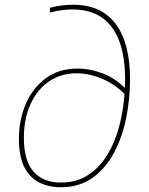

<svg xmlns="http://www.w3.org/2000/svg" viewBox="-20 -787 632 812"><path d="M237 5Q187 5 146.5 -15Q106 -35 83 -80Q60 -125 60 -200Q60 -280 89 -347.5Q118 -415 173.5 -456Q229 -497 308 -497Q362 -497 417 -475.5Q472 -454 516 -407L514 -382Q471 -428 415 -452.5Q359 -477 304 -477Q237 -477 187 -442.5Q137 -408 109 -346.5Q81 -285 81 -204Q81 -107 122 -61Q163 -15 238 -15Q298 -15 343 -41Q388 -67 420 -111.5Q452 -156 471.5 -212Q491 -268 500 -330Q509 -392 509 -452Q509 -547 484.5 -613Q460 -679 410.5 -713Q361 -747 286 -747Q267 -747 242.5 -744Q218 -741 191 -734V-754Q217 -761 242 -764Q267 -767 289 -767Q409 -767 469.5 -685.5Q530 -604 530 -452Q530 -371 514 -290Q498 -209 463 -142.5Q428 -76 372 -35.5Q316 5 237 5Z"/></svg>

Font: Bitter Thin
Style: Italic
Weight: 100
Italic angle: -9°
Designer: Sol Matas, and Bitter project Authors
Foundry: Sol Matas
Version: Version 2.002